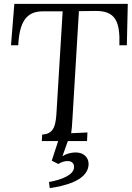

<svg xmlns="http://www.w3.org/2000/svg" viewBox="-20 -720 676 980"><path d="M632.3 -700.2H53.2L36.1 -488.8H73.2C79.1 -606.9 113.3 -661.6 197.3 -662.1H299.8L269 -155.8C265.1 -87.9 260.3 -36.1 195.3 -33.2L193.4 0H276.9L244.1 100.1L277.8 117.2C307.1 97.2 357.9 91.8 357.9 132.8C357.9 171.9 297.9 196.8 230 209L233.9 240.2C303.2 230 425.3 204.1 432.1 123C435.1 86.9 410.2 58.1 366.2 58.1C343.3 58.1 317.9 64.9 298.8 77.1L326.2 0H424.3L426.3 -43.9L343.3 -40C346.2 -57.1 348.1 -83 350.1 -119.1L382.8 -663.1L468.3 -664.1C571.3 -665 593.3 -606.9 589.4 -488.8H627.4Z"/></svg>

Font: Lora Italic
Style: Regular
Weight: 400
Italic angle: -3°
Designer: Olga Karpushina, Alexei Vanyashin
Foundry: Cyreal
Version: Version 1.011;PS 001.011;hotconv 1.0.70;makeotf.lib2.5.58329